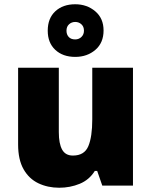

<svg xmlns="http://www.w3.org/2000/svg" viewBox="-20 -871 710 901"><path d="M604 -553V0H460L436 -69H425Q399 -27 354 -8.5Q309 10 258 10Q204 10 160 -11Q116 -32 90.5 -77Q65 -122 65 -193V-553H256V-251Q256 -197 271.5 -169Q287 -141 322 -141Q376 -141 394.5 -185Q413 -229 413 -311V-553ZM333 -604Q275 -604 239.5 -637Q204 -670 204 -727Q204 -785 239.5 -818Q275 -851 333 -851Q388 -851 427 -818Q466 -785 466 -728Q466 -670 427.5 -637Q389 -604 333 -604ZM333 -686Q350 -686 362 -697.5Q374 -709 374 -727Q374 -746 362 -757Q350 -768 333 -768Q316 -768 304 -757Q292 -746 292 -727Q292 -709 302.5 -697.5Q313 -686 333 -686Z"/></svg>

Font: Noto Sans Black
Style: Regular
Weight: 900
Designer: Monotype Design Team
Foundry: Monotype Imaging Inc.
Version: Version 2.007